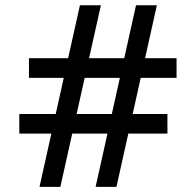

<svg xmlns="http://www.w3.org/2000/svg" viewBox="-20 -726 762 746"><path d="M432.5 0H351.5L508.5 -705.5H589.5ZM214.5 0H133.5L290.5 -705.5H372ZM630.5 -283V-207H55V-283ZM666 -500V-423.5H92.5V-500Z"/></svg>

Font: Newsreader 7pt
Style: Bold
Weight: 700
Designer: Hugues Gentile
Foundry: Production Type
Version: Version 1.003